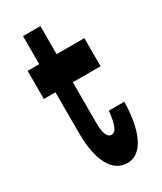

<svg xmlns="http://www.w3.org/2000/svg" viewBox="-201 -854 801 947"><g transform="rotate(-30 200.0 -380.0)"><path d="M99 -780V-620H33V-460H99V-230C99 -70 148 20 233 20C316 20 366 -77 370 -250H282C273 -170 259 -140 234 -140C210 -140 198 -171 198 -230V-460H356V-620H198V-780Z"/></g></svg>

Font: Yard Headline
Style: Regular
Weight: 400
Monospace: yes
Designer: Roman Shamin
Foundry: Evil Martians
Version: Version 1.000